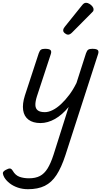

<svg xmlns="http://www.w3.org/2000/svg" viewBox="-106 -864 741 1373"><path d="M184 16Q130 16 98 -8Q66 -32 59.5 -76.5Q53 -121 72 -181L171 -483Q178 -503 187.5 -509Q197 -515 216 -515Q247 -515 255.5 -505.5Q264 -496 257 -476L158 -175Q146 -137 147 -112Q148 -87 164.5 -74.5Q181 -62 215 -62Q241 -62 271 -77Q301 -92 331 -120Q361 -148 389.5 -186Q418 -224 441 -271L509 -483Q516 -503 525.5 -509Q535 -515 554 -515Q585 -515 593.5 -505.5Q602 -496 595 -476L362 245Q333 334 298 387.5Q263 441 214 465Q165 489 94 489Q55 489 21.5 477.5Q-12 466 -36.5 447Q-61 428 -75 405Q-84 389 -85.5 376Q-87 363 -65 351Q-45 340 -34.5 341Q-24 342 -15 357Q4 390 34 400.5Q64 411 101 411Q148 411 179.5 394.5Q211 378 234 341Q257 304 277 242L385 -99Q362 -71 337.5 -49.5Q313 -28 287.5 -13.5Q262 1 235.5 8.5Q209 16 184 16ZM380 -616Q371 -616 358.5 -625.5Q346 -635 346 -646Q346 -653 348.5 -659Q351 -665 356 -671L479 -824Q488 -836 495 -840Q502 -844 510 -844Q520 -844 532.5 -837Q545 -830 554 -819Q563 -808 563 -796Q563 -788 559.5 -783Q556 -778 550 -773L409 -631Q394 -616 380 -616Z"/></svg>

Font: Playwrite NO
Style: Regular
Weight: 400
Designer: Veronika Burian, José Scaglione
Foundry: TypeTogether
Version: Version 1.002